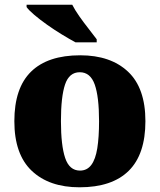

<svg xmlns="http://www.w3.org/2000/svg" viewBox="-20 -786 680 816"><path d="M318 10Q189 10 115 -60Q41 -130 41 -271Q41 -412 112 -481.5Q183 -551 321 -551Q450 -551 524 -481.5Q598 -412 598 -271Q598 -130 527 -60Q456 10 318 10ZM320 -61Q350 -61 368 -85Q386 -109 393.5 -156Q401 -203 401 -271Q401 -375 382.5 -427Q364 -479 319 -479Q274 -479 256.5 -427Q239 -375 239 -271Q239 -168 257 -114.5Q275 -61 320 -61ZM301 -606Q275 -620 243 -639.5Q211 -659 180 -681Q149 -703 125.5 -723Q102 -743 93 -756V-766H287Q298 -744 317 -717Q336 -690 356.5 -664Q377 -638 391 -619V-606Z"/></svg>

Font: Noto Serif Gujarati Black
Style: Regular
Weight: 900
Version: Version 2.102